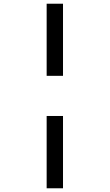

<svg xmlns="http://www.w3.org/2000/svg" viewBox="-20 -778 591 1033"><path d="M319 -370V-758H231V-370ZM319 235V-154H231V235Z"/></svg>

Font: OpenSansMMV
Style: Semibold
Weight: 600
Designer: Steve Matteson
Foundry: Ascender Corporation
Version: Version 6.000